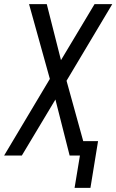

<svg xmlns="http://www.w3.org/2000/svg" viewBox="-28 -755 565 932"><path d="M334 157 360 0H310L241 -272L78 0H-8L214 -372L113 -735H199L268 -463L431 -735H517L295 -363L376 -70H448L411 157Z"/></svg>

Font: Iosevka Term Oblique
Style: Regular
Weight: 400
Italic angle: -9°
Monospace: yes
Designer: Belleve Invis
Foundry: Belleve Invis
Version: Version 31.4.0